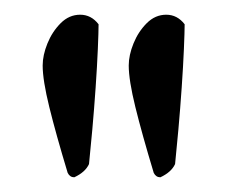

<svg xmlns="http://www.w3.org/2000/svg" viewBox="-20 -703 313 261"><path d="M89 -683Q104 -683 114 -670Q114 -660 113 -636.5Q112 -613 110 -584Q108 -555 105.5 -527Q103 -499 101 -480Q96 -469 81 -462Q75 -462 72 -468Q56 -521 47 -557.5Q38 -594 38 -614Q38 -628 44.5 -644Q51 -660 62.5 -671.5Q74 -683 89 -683ZM206 -683Q221 -683 231 -670Q231 -660 230 -636.5Q229 -613 227 -584Q225 -555 222.5 -527Q220 -499 218 -480Q213 -469 198 -462Q192 -462 189 -468Q173 -521 164 -557.5Q155 -594 155 -614Q155 -628 161.5 -644Q168 -660 179.5 -671.5Q191 -683 206 -683Z"/></svg>

Font: Amiri Quran
Style: Regular
Weight: 400
Designer: Khaled Hosny
Version: Version 0.117